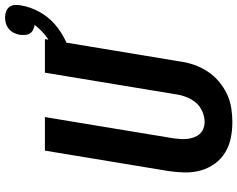

<svg xmlns="http://www.w3.org/2000/svg" viewBox="-110 -823 941 761"><g transform="rotate(-90 360.5 -442.5)"><path d="M257 8Q224 8 193 1.5Q162 -5 136 -21Q110 -37 92 -62Q74 -87 65.5 -117Q57 -147 57.5 -179.5Q58 -212 63 -245L144 -735H277L193 -227Q191 -213 190 -199Q189 -185 190.5 -171Q192 -157 196.5 -144.5Q201 -132 209.5 -122Q218 -112 231 -107Q244 -102 258 -102Q278 -102 299 -111Q320 -120 334 -136.5Q348 -153 356 -173.5Q364 -194 367 -215L453 -735H586L497 -197Q493 -169 483.5 -142Q474 -115 457.5 -90Q441 -65 418 -45.5Q395 -26 368.5 -13.5Q342 -1 313.5 3.5Q285 8 257 8ZM502 -625 485 -682Q507 -687 528.5 -694.5Q550 -702 571 -713.5Q592 -725 610 -741Q628 -757 642 -776Q632 -777 622.5 -782Q613 -787 608 -795Q603 -803 602.5 -813.5Q602 -824 603 -834Q605 -846 610.5 -857.5Q616 -869 626 -877.5Q636 -886 648 -889.5Q660 -893 672 -893Q684 -893 695 -889Q706 -885 713 -876.5Q720 -868 721 -856Q722 -844 720 -832Q714 -794 694.5 -758Q675 -722 644.5 -695.5Q614 -669 577 -652Q540 -635 502 -625Z"/></g></svg>

Font: Iosevka Extrabold Extended
Style: Italic
Weight: 800
Width: 7
Italic angle: -9°
Monospace: yes
Designer: Belleve Invis
Foundry: Belleve Invis
Version: Version 32.5.0; ttfautohint (v1.8.4)